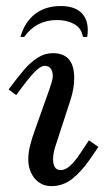

<svg xmlns="http://www.w3.org/2000/svg" viewBox="-20 -614 350 643"><path d="M250 -102.1Q231 -73.2 214.8 -58.8Q198.7 -44.4 184.1 -44.4Q168.9 -44.4 163.3 -54.9Q157.7 -65.4 157.7 -79.6Q157.7 -91.8 160.2 -104.2Q162.6 -116.7 165.5 -124L216.8 -281.7Q228.5 -318.4 228.5 -353Q228.5 -436 157.2 -436Q129.9 -436 106 -420.7Q82 -405.3 61.3 -381.1Q40.5 -356.9 8.8 -314.5L34.2 -295.4Q75.7 -352.5 95.9 -373Q116.2 -393.6 129.4 -393.6Q142.6 -393.6 149.7 -384.5Q156.7 -375.5 156.7 -360.4Q156.7 -349.1 152.3 -336.2Q147.9 -323.2 147 -319.3L97.7 -180.7Q86.4 -149.9 80.6 -126Q74.7 -102.1 74.7 -79.6Q74.7 -55.7 84.2 -35.2Q93.8 -14.6 111.1 -2.7Q128.4 9.3 151.9 9.3Q190.9 9.3 221.7 -14.9Q252.4 -39.1 279.8 -78.6L309.6 -122.1L277.8 -144ZM257.8 -490.2H272Q273.9 -500.5 273.9 -513.7Q273.9 -551.8 250.7 -572.8Q227.5 -593.8 183.6 -593.8Q131.8 -593.8 97.4 -567.1Q63 -540.5 48.3 -490.2H61Q101.1 -546.9 170.9 -546.9Q204.1 -546.9 228.5 -533.4Q252.9 -520 257.8 -490.2Z"/></svg>

Font: Radley
Style: Italic
Weight: 400
Italic angle: -12°
Designer: Vernon Adams
Foundry: Vernon Adams
Version: Version 1.003; ttfautohint (v1.6)